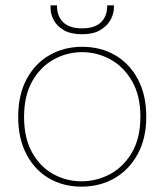

<svg xmlns="http://www.w3.org/2000/svg" viewBox="-20 -686 614 718"><path d="M284 12Q217 12 163.5 -19Q110 -50 79 -109Q48 -168 48 -249Q48 -331 79.5 -390Q111 -449 165.5 -480Q220 -511 287 -511Q356 -511 410 -480Q464 -449 495.5 -390Q527 -331 527 -249Q527 -168 494.5 -109Q462 -50 407.5 -19Q353 12 284 12ZM285 -8Q341 -8 391 -34.5Q441 -61 473 -115Q505 -169 505 -250Q505 -329 473.5 -383Q442 -437 392.5 -464Q343 -491 287 -491Q231 -491 181.5 -464Q132 -437 101 -383Q70 -329 70 -249Q70 -169 100.5 -115Q131 -61 180 -34.5Q229 -8 285 -8ZM287 -558Q244 -558 218 -573.5Q192 -589 180.5 -611.5Q169 -634 169 -656V-666H193Q193 -625 216.5 -602.5Q240 -580 287 -580Q334 -580 357.5 -602.5Q381 -625 381 -666H406V-657Q406 -635 393.5 -612Q381 -589 355 -573.5Q329 -558 287 -558Z"/></svg>

Font: DM Sans 20pt Thin
Style: Regular
Weight: 250
Version: Version 4.004;gftools[0.9.30]